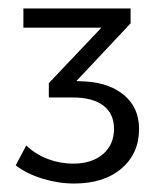

<svg xmlns="http://www.w3.org/2000/svg" viewBox="-20 -788 383 453"><path d="M17.1 -355ZM308.1 -483.9Q308.1 -425.8 266.6 -390.4Q225.1 -355 154.8 -355Q117.7 -355 80.3 -366.5Q43 -377.9 17.1 -397.9L42 -444.8Q64 -423.8 93 -412.8Q122.1 -401.9 151.9 -401.9Q196.8 -401.9 222.9 -424.3Q249 -446.8 249 -483.9Q249 -520 223.6 -539.1Q198.2 -558.1 150.9 -558.1H95.2V-591.8L219.2 -722.7H35.2V-768.1H288.1V-732.9L160.2 -596.7L183.1 -595.7Q240.2 -591.8 274.2 -562.3Q308.1 -532.7 308.1 -483.9Z"/></svg>

Font: Argentum Sans Light
Style: Regular
Weight: 300
Designer: Julieta Ulanovsky (Modified by Cristiano Sobral)
Foundry: Julieta Ulanovsky
Version: Version 1.000; ttfautohint (v1.5.65-e2d9)